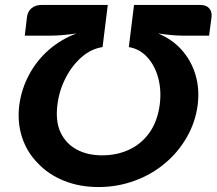

<svg xmlns="http://www.w3.org/2000/svg" viewBox="-20 -747 874 775"><path d="M378 8Q301 8 238 -17.5Q175 -43 133 -88Q89 -132 69 -193Q49 -254 58 -324Q67 -389 98 -446.5Q129 -504 178 -546.5Q227 -589 289 -612Q262 -608 234 -605.5Q206 -603 180 -603H80L89 -679Q92 -701 107.5 -714Q123 -727 147 -727H415L394 -557Q348 -550 309.5 -516.5Q271 -483 245 -432.5Q219 -382 212 -326Q203 -258 224.5 -212.5Q246 -167 289.5 -143.5Q333 -120 392 -120Q453 -120 502.5 -143.5Q552 -167 584 -212.5Q616 -258 625 -326Q632 -383 618.5 -433Q605 -483 574 -516.5Q543 -550 500 -557L521 -727H789Q812 -727 824 -714Q836 -701 834 -679L824 -603H724Q698 -603 671 -605.5Q644 -608 618 -612Q674 -589 712.5 -546.5Q751 -504 768.5 -447Q786 -390 778 -324Q769 -254 734 -193Q699 -132 646 -88Q593 -43 523.5 -17.5Q454 8 378 8Z"/></svg>

Font: Aleo ExtraBold
Style: Italic
Weight: 800
Italic angle: -7°
Designer: Alessio Laiso
Foundry: Alessio Laiso
Version: Version 2.001;gftools[0.9.29]